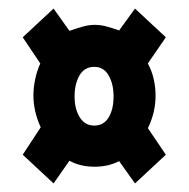

<svg xmlns="http://www.w3.org/2000/svg" viewBox="-20 -570 440 448"><path d="M105 -142 33 -209 75 -273Q67 -290 62.5 -309Q58 -328 58 -347Q58 -366 62 -385Q66 -404 74 -422L33 -483L105 -550L142 -498Q156 -503 171.5 -507.5Q187 -512 201 -512Q215 -512 229.5 -508Q244 -504 258 -499L295 -550L367 -483L325 -422Q335 -403 339 -384Q343 -365 343 -347Q343 -307 325 -271L367 -209L295 -142L258 -194Q244 -187 230 -184Q216 -181 201 -181Q167 -181 142 -195ZM200 -277Q222 -277 233.5 -296Q245 -315 245 -345Q245 -374 233.5 -394Q222 -414 200 -414Q177 -414 165.5 -394Q154 -374 154 -345Q154 -316 166 -296.5Q178 -277 200 -277Z"/></svg>

Font: Inconsolata Condensed Black
Style: Regular
Weight: 900
Width: 3
Monospace: yes
Designer: Raph Levien, Cyreal, Brenton Simpson
Foundry: Raph Levien, Cyreal, Google
Version: Version 3.001; ttfautohint (v1.8.2.53-6de2)